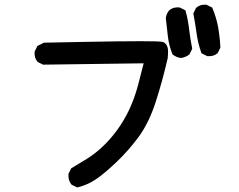

<svg xmlns="http://www.w3.org/2000/svg" viewBox="-20 -759 1040 836"><path d="M313 55.7 293.5 45.9 291.5 44.9 290 43Q275.9 24.4 278.3 -1V-2.9L279.3 -4.4L289.1 -23.9L290.5 -26.4L293 -27.8Q326.2 -47.4 358.9 -67.9Q391.6 -87.9 426 -119.9Q460.4 -151.9 491.2 -194.3Q506.3 -215.3 519.5 -237.8Q532.7 -260.3 543.9 -284.2Q549.3 -296.4 554.4 -308.8Q559.6 -321.3 564.2 -334Q568.8 -346.7 572.8 -359.9Q576.7 -373 580.6 -386.2Q593.3 -434.6 605.5 -483.4L169.9 -477.5H167.5L165.5 -478.5L146 -488.3L144 -489.3L143.1 -490.7Q128.4 -507.3 130.9 -533.2V-535.2L131.8 -536.6L141.6 -556.2L143.1 -559.1L146 -560.5L169.4 -572.3L171.4 -573.2H173.8Q276.4 -575.2 350.8 -576.7Q425.3 -578.1 488.5 -578.9Q551.8 -579.6 592 -579.6Q632.3 -579.6 656.7 -578.9Q681.2 -578.1 687 -576.7Q698.7 -573.7 705.1 -563.2Q711.4 -552.7 711.7 -537.6Q711.9 -522.5 710 -503.4V-502.9H709.5Q688 -408.7 658.7 -317.4Q628.9 -225.1 584.5 -164.1Q540.5 -104 486.8 -53Q433.1 -2 397 22Q360.4 46.4 319.8 56.2L316.4 57.1ZM766.6 -506.8Q757.3 -507.8 749 -511.5Q740.7 -515.1 733.4 -520.5L731 -522.5L730 -524.9Q715.8 -561 710.9 -600.6Q706.1 -639.6 702.1 -678.7V-679.7V-680.7Q703.1 -689.9 706.8 -698.2Q710.4 -706.5 716.3 -713.4L716.8 -713.9L717.3 -714.4Q733.9 -729 760.7 -726.6H762.7L764.2 -725.6L783.7 -715.8L787.6 -713.9L788.6 -709.5Q793.9 -690.4 797.6 -670.7Q801.3 -650.9 803.7 -629.4Q808.6 -588.4 816.4 -549.8L816.9 -546.4L815.4 -543.5L805.7 -523.9L804.7 -522L802.7 -520.5Q798.8 -517.6 794.7 -515.4Q790.5 -513.2 786.4 -511.5Q782.2 -509.8 777.8 -508.5Q773.4 -507.3 768.6 -506.8H767.6ZM880.4 -515.6 860.8 -525.4 857.4 -527.3 856 -530.8Q841.8 -570.8 835.9 -614.3Q830.1 -656.7 822.3 -697.3L821.8 -700.7L823.2 -703.6L833 -723.1L834 -725.1L835.4 -726.1Q852.1 -740.7 877.9 -738.3H879.9L881.3 -737.3L900.9 -727.5L904.3 -726.1L905.3 -722.7Q921.4 -684.6 929.7 -641.1Q932.1 -626.5 934.1 -612.1Q936 -597.7 937.5 -583.3Q939 -568.8 939.5 -554.2V-551.8L938.5 -549.3L928.7 -529.8L927.7 -527.8L926.3 -526.9Q909.7 -512.2 883.8 -514.6H881.8Z"/></svg>

Font: NaikaiFont
Style: Bold
Weight: 700
Version: Version 1.89